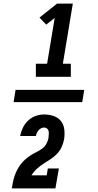

<svg xmlns="http://www.w3.org/2000/svg" viewBox="-20 -870 540 1060"><path d="M178 -446V-518H240L282 -771L235 -734L198 -773L295 -850H382L327 -518H371V-446ZM45 170Q48 152 51.5 135Q55 118 60.5 101.5Q66 85 74.5 68.5Q83 52 94 37.5Q105 23 119 10.5Q133 -2 148.5 -12Q164 -22 180.5 -30Q197 -38 212 -49Q227 -60 236 -76Q245 -92 248 -109Q248 -110 248 -111Q248 -112 248 -114Q249 -122 249.5 -131Q250 -140 248 -147.5Q246 -155 239.5 -160.5Q233 -166 224 -166Q216 -166 207.5 -162Q199 -158 193 -151Q187 -144 183.5 -136Q180 -128 178 -119H91Q96 -143 106.5 -165Q117 -187 135.5 -204.5Q154 -222 177.5 -230Q201 -238 224 -238Q251 -238 276 -229.5Q301 -221 316.5 -201.5Q332 -182 335 -155Q338 -128 334 -102Q330 -80 320.5 -59Q311 -38 295 -21Q279 -4 259.5 8.5Q240 21 220.5 33.5Q201 46 183.5 62Q166 78 154 98H238L244 60H305L286 170ZM55 -306 66 -374H445L434 -306Z"/></svg>

Font: Iosevka Curly Slab HvObl
Style: Regular
Weight: 900
Italic angle: -9°
Monospace: yes
Designer: Belleve Invis
Foundry: Belleve Invis
Version: Version 11.1.0; ttfautohint (v1.8.3)